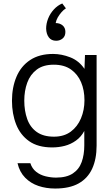

<svg xmlns="http://www.w3.org/2000/svg" viewBox="-20 -844 646 1107"><path d="M298 243Q246 243 201.5 228Q157 213 125 180.5Q93 148 81 97H155Q165 128 188.5 146.5Q212 165 243 172.5Q274 180 303 180Q364 180 400 156Q436 132 451 90Q466 48 466 -6V-89Q448 -55 418 -33.5Q388 -12 353 -3Q318 6 281 6Q199 6 148 -30Q97 -66 73 -127Q49 -188 49 -263Q49 -340 75 -401.5Q101 -463 154 -498Q207 -533 286 -533Q335 -533 385 -513.5Q435 -494 467 -447L470 -527H537V-5Q537 73 511.5 128.5Q486 184 433.5 213.5Q381 243 298 243ZM291 -56Q349 -56 388 -85Q427 -114 447 -162Q467 -210 467 -266Q467 -324 447.5 -370Q428 -416 389 -443.5Q350 -471 290 -471Q229 -471 191.5 -442.5Q154 -414 137 -367Q120 -320 120 -264Q120 -205 137 -157.5Q154 -110 192 -83Q230 -56 291 -56ZM304 -609Q276 -609 261.5 -628.5Q247 -648 246 -679Q246 -708 257.5 -737Q269 -766 290.5 -789.5Q312 -813 339 -824L360 -796Q346 -787 334 -773Q322 -759 313 -743.5Q304 -728 301 -711Q325 -711 341 -697.5Q357 -684 357 -660Q357 -635 341 -622Q325 -609 304 -609Z"/></svg>

Font: Onest Light
Style: Regular
Weight: 300
Designer: Dmitri Voloshin, Andrey Kudryavtsev
Foundry: Dmitri Voloshin, Andrey Kudryavtsev
Version: Version 1.000;gftools[0.9.33]